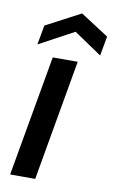

<svg xmlns="http://www.w3.org/2000/svg" viewBox="-87 -815 518 862"><g transform="rotate(10 172.0 -384.0)"><path d="M22.9 0 120.1 -550.8H233.9L137.2 0ZM344.2 -685.1 328.1 -596.2 201.2 -682.1 42 -596.2 58.1 -685.1 215.8 -768.1Z"/></g></svg>

Font: SVN-Poppins Medium
Style: Italic
Weight: 500
Italic angle: -10°
Designer: Ninad Kale (Devanagari), Jonny Pinhorn (Latin)
Foundry: Indian Type Foundry
Version: Version 3.002 2017